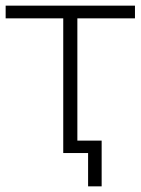

<svg xmlns="http://www.w3.org/2000/svg" viewBox="-21 -542 498 680"><path d="M457 -477H253V0H203V-477H-1V-522H457ZM339 -44V118H291V0H203V-44Z"/></svg>

Font: Montserrat Atlas Light
Style: Regular
Weight: 300
Designer: Julieta Ulanovsky
Foundry: Julieta Ulanovsky
Version: Version 7.200